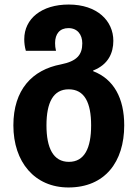

<svg xmlns="http://www.w3.org/2000/svg" viewBox="-20 -577 607 847"><path d="M282 250C443 250 528 137 528 -24C528 -144 482 -228 391 -263V-266C458 -292 480 -344 480 -397C480 -485 409 -557 283 -557C164 -557 87 -495 87 -404C87 -387 89 -371 94 -353H227C224 -365 223 -376 223 -387C223 -428 244 -453 282 -453C321 -453 343 -425 343 -386C343 -335 319 -307 249 -293C122 -269 39 -181 39 -24C39 138 133 250 282 250ZM284 137C215 137 185 76 185 -24C185 -125 215 -183 283 -183C353 -183 382 -124 382 -24C382 76 353 137 284 137Z"/></svg>

Font: Noto Sans Georgian SemiCondensed Bold
Style: Regular
Weight: 700
Width: 4
Designer: Monotype Design Team, Akaki Razmadze
Foundry: Google LLC
Version: Version 2.005